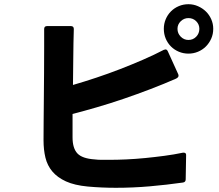

<svg xmlns="http://www.w3.org/2000/svg" viewBox="-20 -875 1040 913"><path d="M531 18Q463 18 397 12Q334 6 293.5 -12.5Q253 -31 229 -59.5Q205 -88 196 -125.5Q187 -163 187 -208Q187 -243 187.5 -295Q188 -347 188.5 -407Q189 -467 189.5 -530.5Q190 -594 190 -654V-737Q190 -751 204 -751H317Q331 -751 331 -737Q329 -672 328.5 -604Q328 -536 327 -471Q382 -487 439 -506Q496 -525 551.5 -546.5Q607 -568 660 -591Q713 -614 759 -638Q765 -640 767 -640Q774 -640 778 -631L828 -521Q829 -519 829 -515Q829 -507 817 -501Q760 -476 696 -451.5Q632 -427 567.5 -405Q503 -383 441 -365Q379 -347 325 -333V-222Q325 -170 348 -145.5Q371 -121 430 -117Q446 -115 463 -115Q480 -115 499 -115Q538 -115 581.5 -117Q625 -119 670.5 -123.5Q716 -128 761.5 -134Q807 -140 850 -149H854Q866 -149 865 -136L863 -22Q863 -9 850 -7Q773 4 692.5 11Q612 18 531 18ZM876 -620Q852 -620 830.5 -629Q809 -638 793 -654Q777 -670 768 -691.5Q759 -713 759 -738Q759 -762 768 -783.5Q777 -805 793 -821Q809 -837 830.5 -846Q852 -855 876 -855Q900 -855 921.5 -845.5Q943 -836 959 -820.5Q975 -805 984.5 -783.5Q994 -762 994 -738Q994 -713 984.5 -691.5Q975 -670 959 -654Q943 -638 921.5 -629Q900 -620 876 -620ZM876 -685Q898 -685 913 -700.5Q928 -716 928 -738Q928 -759 913 -774Q898 -789 876 -789Q855 -789 839.5 -774Q824 -759 824 -738Q824 -716 839.5 -700.5Q855 -685 876 -685Z"/></svg>

Font: LINE Seed JP_TTF Bold
Style: Regular
Weight: 700
Designer: LINE & Fontrix & Fontworks
Version: Version 1.009